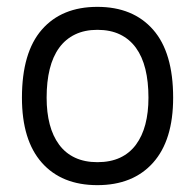

<svg xmlns="http://www.w3.org/2000/svg" viewBox="-20 -530 569 560"><path d="M44 -245Q44 -377 102 -443.5Q160 -510 264 -510Q368 -510 426.5 -443.5Q485 -377 485 -245Q485 -121 426.5 -55.5Q368 10 264 10Q160 10 102 -55.5Q44 -121 44 -245ZM264 -57Q302 -57 330 -70Q358 -83 376.5 -108Q395 -133 404 -167.5Q413 -202 413 -245Q413 -292 404 -328.5Q395 -365 376.5 -390.5Q358 -416 330 -429.5Q302 -443 264 -443Q227 -443 199 -429.5Q171 -416 152.5 -390.5Q134 -365 125 -328.5Q116 -292 116 -245Q116 -202 125 -167.5Q134 -133 152.5 -108Q171 -83 199 -70Q227 -57 264 -57Z"/></svg>

Font: Haskoy
Style: Regular
Weight: 400
Designer: Ertekin Erdin
Foundry: Ertekin Erdin
Version: Version 1.500